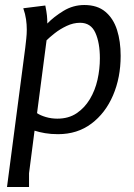

<svg xmlns="http://www.w3.org/2000/svg" viewBox="-20 -523 537 767"><path d="M317 -503Q369 -503 401 -476Q433 -449 447.5 -403.5Q462 -358 462 -300Q462 -213 431.5 -142Q401 -71 345 -29Q289 13 212 13Q183 13 160 9Q137 5 118 -1L96 169V224H8L81 -333Q83 -351 85 -369Q87 -387 87 -405Q87 -425 84 -446Q81 -467 73 -490L161 -501Q166 -476 167.5 -461Q169 -446 169 -429Q195 -456 233.5 -479.5Q272 -503 317 -503ZM300 -432Q273 -432 246.5 -419.5Q220 -407 199 -390.5Q178 -374 166 -362L128 -71Q141 -62 163 -55.5Q185 -49 209 -49Q254 -49 286 -70.5Q318 -92 339 -127Q360 -162 369.5 -204.5Q379 -247 379 -290Q379 -352 361 -392Q343 -432 300 -432Z"/></svg>

Font: Rosario Light
Style: Italic
Weight: 300
Italic angle: -8.05°
Designer: Hector Gatti
Foundry: Omnibus Type
Version: Version 1.101; ttfautohint (v1.8.1.43-b0c9)